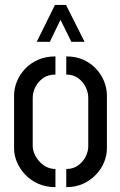

<svg xmlns="http://www.w3.org/2000/svg" viewBox="-20 -770 494 791"><path d="M131.4 -597.8 206.4 -749.8H252L328.4 -597.8H274L229.2 -688.4L185.4 -597.8ZM208.4 1Q168.8 1 137.2 -13.2Q105.6 -27.4 83.6 -50.8Q61.6 -74.2 49.8 -102.2Q38 -130.2 38 -157.8V-377.2Q38 -404.8 49.2 -433.2Q60.4 -461.6 82.3 -485.3Q104.2 -509 136 -523.3Q167.8 -537.6 208.4 -537.6V-462.8Q178.4 -462.8 157.7 -448.2Q137 -433.6 125.9 -411.7Q114.8 -389.8 114.8 -367V-167.6Q114.8 -148.2 126.8 -126.3Q138.8 -104.4 160 -89.1Q181.2 -73.8 208.4 -73.8ZM253 1V-73.8Q281.4 -73.8 301.7 -88.5Q322 -103.2 332.8 -124.8Q343.6 -146.4 343.6 -166.4V-367Q343.6 -389.2 333 -411.1Q322.4 -433 302.1 -447.9Q281.8 -462.8 253 -462.8V-537.6Q293.6 -537.6 324.5 -523.3Q355.4 -509 377 -485.3Q398.6 -461.6 409.5 -433.2Q420.4 -404.8 420.4 -377.2V-157.8Q420.4 -130.2 408.9 -101.9Q397.4 -73.6 375.4 -50.5Q353.4 -27.4 322.7 -13.2Q292 1 253 1Z"/></svg>

Font: Stick No Bills ExtraLight
Style: Regular
Weight: 200
Designer: Kosala Senevirathne, Siva Puranthara, Lasantha Premarathna, Tharique Azeez
Foundry: mooniak
Version: Version 2.000